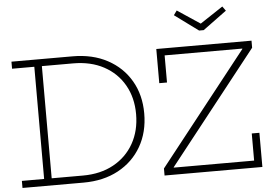

<svg xmlns="http://www.w3.org/2000/svg" viewBox="-61 -1054 1619 1139"><g transform="rotate(-5 748.5 -484.5)"><path d="M311.5 0V-42H391Q496 -42 573.8 -84.8Q651.5 -127.5 694.2 -203.2Q737 -279 737 -378Q737 -476 694.2 -551Q651.5 -626 573.8 -668Q496 -710 391 -710H312.5V-752H391Q510 -752 598.8 -704.2Q687.5 -656.5 736.5 -572.2Q785.5 -488 785.5 -378Q785.5 -266.5 736.5 -181.2Q687.5 -96 598.8 -48Q510 0 391 0ZM27.5 0V-42H160V-710H27.5V-752H331.5V-710H205V-42H331.5V0ZM873.5 -42 1398.5 -707.5V-722.5L1457 -710L932 -44.5V-29ZM1457 -752V-710H936V-548.5H890V-752ZM1410.5 -203.5H1456V0H873.5V-42H1410.5ZM1180 -839 1321 -942.5 1302 -969 1166 -879 1030.5 -969 1011.5 -942.5 1152.5 -839Z"/></g></svg>

Font: Hepta Slab ExtraLight Light
Style: Regular
Weight: 300
Version: Version 1.100